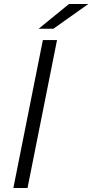

<svg xmlns="http://www.w3.org/2000/svg" viewBox="-20 -943 463 963"><path d="M47 0 195 -742H266L118 0ZM174 -799 326 -923H423L248 -799Z"/></svg>

Font: MOST Montserrat
Style: Italic
Weight: 400
Italic angle: -11.3°
Designer: Julieta Ulanovsky
Foundry: Julieta Ulanovsky
Version: Version 8.000;March 11, 2024;FontCreator 15.0.0.2926 64-bit